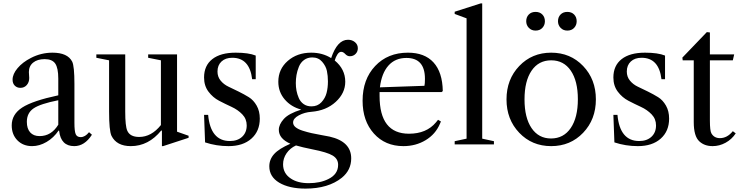

<svg xmlns="http://www.w3.org/2000/svg" viewBox="-20 -850 4357 1130"><path d="M169 10Q116 10 82.5 -24Q49 -58 49 -112Q49 -177 110.5 -217Q172 -257 323 -289V-387Q323 -450 305 -476Q287 -502 243 -502Q200 -502 175 -481.5Q150 -461 150 -426Q150 -420 151 -408Q152 -396 152 -391Q152 -366 137.5 -349.5Q123 -333 100 -333Q80 -333 67 -346Q54 -359 54 -381Q54 -414 83.5 -449Q113 -484 162 -509Q222 -540 289 -540Q378 -540 405 -487Q418 -460 418 -356V-127Q418 -78 425.5 -60.5Q433 -43 455 -43Q481 -43 504 -72L521 -57Q478 10 417 10Q338 10 328 -80L325 -82Q296 -39 254 -14.5Q212 10 169 10ZM213 -49Q282 -49 323 -116V-260Q217 -239 177.5 -212Q138 -185 138 -133Q138 -93 157.5 -71Q177 -49 213 -49Z M927 -495 852 -510V-530H1022V-75L1090 -51V-39L940 10H933V-81L929 -82Q854 10 750 10Q666 10 636 -51Q622 -82 622 -193V-495L547 -510V-530H717V-193Q717 -108 729 -81Q745 -44 799 -44Q871 -44 927 -114Z M1367 -540Q1443 -540 1485 -523V-384H1464Q1449 -510 1347 -510Q1307 -510 1283.5 -488Q1260 -466 1260 -429Q1260 -398 1278.5 -375.5Q1297 -353 1324.5 -340Q1352 -327 1384.5 -311Q1417 -295 1444.5 -278Q1472 -261 1490.5 -228.5Q1509 -196 1509 -152Q1509 -78 1459.5 -34Q1410 10 1325 10Q1253 10 1187 -12L1181 -174H1205Q1219 -20 1333 -20Q1378 -20 1405 -45Q1432 -70 1432 -112Q1432 -150 1406 -177Q1380 -204 1343 -221Q1306 -238 1269.5 -257Q1233 -276 1207 -310.5Q1181 -345 1181 -394Q1181 -464 1229.5 -502Q1278 -540 1367 -540Z M1778 260Q1682 260 1623 225Q1565 190 1565 129Q1565 88 1593.5 56.5Q1622 25 1689 -4Q1621 -34 1621 -86Q1621 -117 1650 -149.5Q1679 -182 1753 -205Q1693 -221 1655.5 -265Q1618 -309 1618 -369Q1618 -443 1673.5 -491.5Q1729 -540 1812 -540Q1878 -540 1929 -508Q1965 -616 2028 -616Q2052 -616 2069 -602Q2086 -588 2086 -566Q2086 -546 2072.5 -532.5Q2059 -519 2039 -519Q2024 -519 2012 -532Q2000 -545 1988 -545Q1976 -545 1966 -530Q1956 -515 1950 -494Q2012 -443 2012 -369Q2012 -302 1956 -250.5Q1900 -199 1813 -192Q1772 -189 1738.5 -171Q1705 -153 1705 -129Q1705 -113 1720 -101Q1735 -89 1762 -80.5Q1789 -72 1813.5 -66.5Q1838 -61 1872 -55Q1906 -49 1920 -46Q2047 -17 2047 82Q2047 151 1992 196Q1912 260 1778 260ZM1819 29Q1759 17 1722 6Q1687 22 1666.5 52Q1646 82 1646 117Q1646 171 1692 201Q1732 228 1797 228Q1864 228 1912 204Q1970 176 1970 120Q1970 85 1938 65.5Q1906 46 1819 29ZM1813 -224Q1849 -224 1871.5 -248Q1894 -272 1902 -303Q1910 -334 1910 -371Q1910 -404 1904 -432.5Q1898 -461 1876 -486.5Q1854 -512 1818 -512Q1790 -512 1769.5 -497Q1749 -482 1739 -457Q1729 -432 1725 -408.5Q1721 -385 1721 -361Q1721 -338 1725 -316.5Q1729 -295 1738.5 -273Q1748 -251 1767 -237.5Q1786 -224 1813 -224Z M2586 -314 2579 -308H2214V-285Q2214 -63 2387 -63Q2490 -63 2546 -130L2558 -145L2575 -135L2569 -121Q2543 -60 2485 -25Q2427 10 2354 10Q2247 10 2180.5 -64Q2114 -138 2114 -257Q2114 -383 2188 -461.5Q2262 -540 2381 -540Q2479 -540 2531.5 -482.5Q2584 -425 2586 -314ZM2372 -509Q2306 -509 2266 -464Q2226 -419 2216 -336L2478 -345Q2481 -357 2481 -386Q2481 -509 2372 -509Z M2818 -34 2887 -19V0H2656V-19L2726 -34V-742L2656 -768V-781L2809 -830H2818Z M3036 -461.5Q3111 -540 3224 -540Q3337 -540 3412 -461.5Q3487 -383 3487 -265Q3487 -147 3412 -68.5Q3337 10 3224 10Q3111 10 3036 -68.5Q2961 -147 2961 -265Q2961 -383 3036 -461.5ZM3223 -35Q3297 -35 3339 -96.5Q3381 -158 3381 -266Q3381 -373 3339.5 -434Q3298 -495 3224 -495Q3150 -495 3108.5 -434Q3067 -373 3067 -265Q3067 -157 3108.5 -96Q3150 -35 3223 -35ZM3077 -725Q3077 -749 3092 -764.5Q3107 -780 3132 -780Q3157 -780 3172 -764.5Q3187 -749 3187 -725Q3187 -702 3172 -686Q3157 -670 3132 -670Q3108 -670 3092.5 -686Q3077 -702 3077 -725ZM3264 -725Q3264 -749 3279 -764.5Q3294 -780 3319 -780Q3344 -780 3359 -764.5Q3374 -749 3374 -725Q3374 -702 3359 -686Q3344 -670 3319 -670Q3295 -670 3279.5 -686Q3264 -702 3264 -725Z M3776 -540Q3852 -540 3894 -523V-384H3873Q3858 -510 3756 -510Q3716 -510 3692.5 -488Q3669 -466 3669 -429Q3669 -398 3687.5 -375.5Q3706 -353 3733.5 -340Q3761 -327 3793.5 -311Q3826 -295 3853.5 -278Q3881 -261 3899.5 -228.5Q3918 -196 3918 -152Q3918 -78 3868.5 -34Q3819 10 3734 10Q3662 10 3596 -12L3590 -174H3614Q3628 -20 3742 -20Q3787 -20 3814 -45Q3841 -70 3841 -112Q3841 -150 3815 -177Q3789 -204 3752 -221Q3715 -238 3678.5 -257Q3642 -276 3616 -310.5Q3590 -345 3590 -394Q3590 -464 3638.5 -502Q3687 -540 3776 -540Z M4174 10Q4126 10 4096 -18Q4063 -48 4063 -132V-495H3998L3996 -511L4140 -661L4158 -659V-530H4301L4293 -495H4158V-141Q4158 -80 4167 -65Q4183 -37 4217 -37Q4260 -37 4293 -78L4310 -65Q4287 -30 4250.5 -10Q4214 10 4174 10Z"/></svg>

Font: Libre Caslon Text
Style: Regular
Weight: 400
Designer: Pablo Impallari, Rodrigo Fuenzalida
Foundry: Pablo Impallari, Rodrigo Fuenzalida
Version: Version 1.002